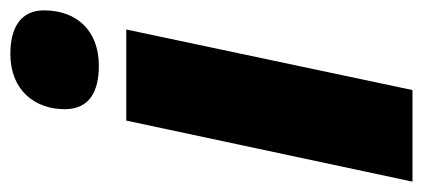

<svg xmlns="http://www.w3.org/2000/svg" viewBox="-244 -574 817 371"><g transform="rotate(-90 164.5 -388.5)"><path d="M223 -606C292 -606 330 -650 330 -712C330 -758 295 -777 246 -777C175 -777 139 -729 139 -672C139 -625 172 -606 223 -606ZM-1 0H176L293 -553H117Z"/></g></svg>

Font: Noto Sans UI SemiCondensed Black
Style: Italic
Weight: 900
Width: 4
Italic angle: -372°
Designer: Monotype Design Team
Foundry: Monotype Imaging Inc.
Version: Version 1.901